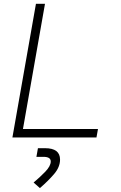

<svg xmlns="http://www.w3.org/2000/svg" viewBox="-20 -713 626 996"><path d="M44.4 0 166.5 -693.4H213.4L99.1 -43.9H488.3L480.5 0ZM187 262.7 154.3 233.9Q186 207.5 214.6 178Q243.2 148.4 243.2 124.5Q243.2 100.6 205.6 100.6H168.9L176.8 55.7H213.4Q291.5 55.7 291.5 114.7Q291.5 153.8 260.5 189.9Q229.5 226.1 187 262.7Z"/></svg>

Font: CaskaydiaCove NFP ExtraLight
Style: Italic
Weight: 200
Italic angle: -10°
Designer: Aaron Bell
Foundry: Saja Typeworks
Version: Version 2111.001; VTT 6.35;Nerd Fonts 3.1.1